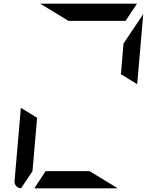

<svg xmlns="http://www.w3.org/2000/svg" viewBox="-20 -1020 856 1040"><path d="M723 -564 635 -618 649 -784 756 -944ZM351 -907 198 -1000H720H722L660 -907ZM618 0H166L227 -93H465ZM94 0Q78 -1 67.5 -12.5Q57 -24 59 -41L93 -436L181 -382L156 -93Z"/></svg>

Font: DSEG7 Modern Mini
Style: Italic
Weight: 400
Italic angle: -5°
Designer: Keshikan(Twitter:@keshinomi_88pro)
Version: Version 0.46